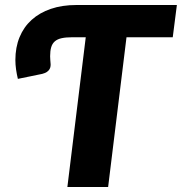

<svg xmlns="http://www.w3.org/2000/svg" viewBox="-20 -748 728 768"><path d="M671 -599H486L412.5 0H249.5L323 -599H269.5Q243.5 -599 226.5 -595.2Q209.5 -591.5 199.2 -582.5Q189 -573.5 184.8 -559Q180.5 -544.5 180.5 -523Q180.5 -515.5 181.2 -508Q182 -500.5 182 -497.5Q183 -490.5 182.2 -483.8Q181.5 -477 178 -471Q174.5 -465 167.5 -460.2Q160.5 -455.5 149 -452.5L51.5 -432.5Q47 -451 44.2 -470.5Q41.5 -490 41.5 -508Q41.5 -558.5 58.2 -599.2Q75 -640 106.5 -668.5Q138 -697 183.2 -712.5Q228.5 -728 286 -728H687.5Z"/></svg>

Font: Lato ExtraBold
Style: Italic
Weight: 800
Italic angle: -7°
Designer: Lukasz Dziedzic with Adam Twardoch and Botio Nikoltchev
Foundry: tyPoland Lukasz Dziedzic
Version: Version 2.015; 2015-08-06; http://www.latofonts.com/